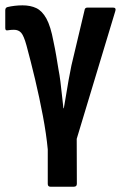

<svg xmlns="http://www.w3.org/2000/svg" viewBox="-20 -521 464 726"><path d="M170.5 185Q160.6 185 160.6 174.1V43.8Q155.1 -14.6 142.1 -83.1Q129.2 -151.6 112.7 -221Q96.2 -290.3 80.2 -349Q70.1 -385.8 60 -397.1Q50 -408.4 32.4 -408.4Q26.9 -408.4 20.9 -407.9Q14.9 -407.4 9.4 -406.4Q4.4 -405.4 2.2 -407.4Q-0.1 -409.4 -0.1 -414.8V-482Q-0.1 -492.4 8.8 -494.4Q20.7 -497.3 35.1 -499Q49.4 -500.8 65.2 -500.8Q95.2 -500.8 117.3 -490.3Q139.5 -479.7 155.5 -450.7Q171.5 -421.7 182 -365.1Q188.5 -335.1 192.8 -309.2Q197.1 -283.4 201.2 -258.2Q205.2 -238.5 208.5 -212.1Q211.8 -185.6 214.5 -159.2Q217.3 -132.8 219.8 -111.7H221.3Q225.4 -133.4 229.7 -160.7Q234 -188.1 239.3 -217.7Q244.6 -247.2 250.1 -273.6L299.7 -482.4Q300.7 -492.3 310.6 -492.3H407.6Q414.1 -492.3 416.1 -488.8Q418.1 -485.3 416.1 -479.4L270.1 4L270.6 174.1Q270.6 185 259.2 185Z"/></svg>

Font: Sofia Sans Condensed
Style: Regular
Weight: 400
Designer: Botio Nikoltchev, Ani Petrova
Foundry: lettersoup
Version: Version 4.100